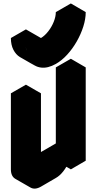

<svg xmlns="http://www.w3.org/2000/svg" viewBox="-20 -1040 560 1111"><path d="M130 -450 217 -500V-60L390 -160V-600L476 -650V-110L390 -60V-160Q390 -134 378 -104Q366 -74 346 -48.5Q326 -23 303 -10L217 40Q182 60 156 45Q130 30 130 -10ZM303 -670Q257 -644 217.5 -649Q178 -654 154 -685.5Q130 -717 130 -770L217 -820Q217 -780 243 -765Q269 -750 303 -770Q326 -783 346 -808.5Q366 -834 378 -864Q390 -894 390 -920L476 -970Q476 -930 462 -886Q448 -842 424 -800Q400 -758 369 -724Q338 -690 303 -670ZM390 -160V-60L303 -110V-210ZM476 -650 390 -600 303 -650 390 -700ZM390 -600V-160L303 -210V-650ZM476 -970 390 -920 303 -970 390 -1020ZM217 -500 130 -450 43 -500 130 -550ZM390 -160 217 -60 130 -110 303 -210ZM390 -920Q390 -894 378 -864Q366 -834 346 -808.5Q326 -783 303 -770Q269 -750 243 -765L156 -815Q182 -800 217 -820Q239 -833 259 -858.5Q279 -884 291 -914Q303 -944 303 -970ZM130 -770Q130 -730 144 -702Q158 -674 182 -660L95 -710Q72 -724 57.5 -752Q43 -780 43 -820ZM130 -450V-10Q130 30 156 45L69 -5Q43 -20 43 -60V-500ZM217 -820 130 -770 43 -820 130 -870Z"/></svg>

Font: Nabla Normal
Style: Regular
Weight: 400
Designer: Arthur Reinders Folmer
Version: Version 1.000